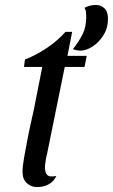

<svg xmlns="http://www.w3.org/2000/svg" viewBox="-20 -736 457 777"><path d="M128 21Q106 21 88.5 5Q71 -11 71 -41Q71 -61 77.5 -98.5Q84 -136 92.5 -179Q101 -222 110 -261Q119 -300 123 -323L151 -465H77L81 -495Q127 -513 170.5 -542.5Q214 -572 245 -607H272L253 -510H331L322 -465H242L171 -116Q167 -100 165 -87.5Q163 -75 162 -64Q161 -39 170.5 -28.5Q180 -18 208 -24Q201 -9 189.5 1Q178 11 163 16Q148 21 128 21ZM305 -531Q300 -531 292 -532.5Q284 -534 275 -537Q298 -566 313.5 -596Q329 -626 329 -668Q329 -678 328 -687.5Q327 -697 322 -704Q329 -709 342 -712.5Q355 -716 368 -716Q388 -716 402.5 -702.5Q417 -689 417 -660Q417 -623 399 -594Q381 -565 355 -548Q329 -531 305 -531Z"/></svg>

Font: Sansita Swashed Light Light
Style: Regular
Weight: 300
Version: Version 1.003